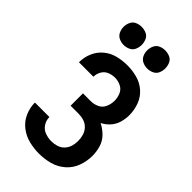

<svg xmlns="http://www.w3.org/2000/svg" viewBox="-289 -1056 1153 1153"><g transform="rotate(45 288.0 -479.5)"><path d="M290 8Q336 8 380.5 -4Q425 -16 460 -46.5Q495 -77 511 -120.5Q527 -164 527 -210Q527 -246 516.5 -281Q506 -316 480 -342Q454 -368 422 -384Q450 -398 471.5 -422Q493 -446 502 -477Q511 -508 511 -540Q511 -582 496 -623Q481 -664 448.5 -692.5Q416 -721 374.5 -732Q333 -743 291 -743Q250 -743 209.5 -733Q169 -723 137 -696.5Q105 -670 88.5 -631.5Q72 -593 72 -552V-550H195V-551Q195 -575 207.5 -597Q220 -619 243 -628.5Q266 -638 291 -638Q317 -638 341.5 -626Q366 -614 376.5 -589Q387 -564 387 -538Q387 -511 376 -485Q365 -459 340 -447Q315 -435 288 -435H221V-330H288Q312 -330 334.5 -323Q357 -316 373.5 -298.5Q390 -281 396.5 -258Q403 -235 403 -212Q403 -189 396.5 -167Q390 -145 374 -128Q358 -111 335.5 -104Q313 -97 290 -97Q263 -97 236.5 -106.5Q210 -116 194.5 -140Q179 -164 179 -192H56Q56 -148 74 -107.5Q92 -67 127 -40Q162 -13 204.5 -2.5Q247 8 290 8ZM388 -813Q409 -813 428.5 -822Q448 -831 456.5 -850Q465 -869 465 -890Q465 -911 456.5 -930.5Q448 -950 428.5 -958.5Q409 -967 388 -967Q367 -967 348 -958.5Q329 -950 320 -930.5Q311 -911 311 -890Q311 -869 320 -850Q329 -831 348 -822Q367 -813 388 -813ZM188 -813Q209 -813 228.5 -822Q248 -831 256.5 -850Q265 -869 265 -890Q265 -911 256.5 -930.5Q248 -950 228.5 -958.5Q209 -967 188 -967Q167 -967 148 -958.5Q129 -950 120 -930.5Q111 -911 111 -890Q111 -869 120 -850Q129 -831 148 -822Q167 -813 188 -813Z"/></g></svg>

Font: Iosevka Sparkle
Style: Bold
Weight: 700
Designer: Belleve Invis
Foundry: Belleve Invis
Version: Version 4.5.0; ttfautohint (v1.8.3)